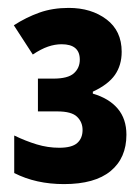

<svg xmlns="http://www.w3.org/2000/svg" viewBox="-20 -827 352 486"><path d="M142 -361Q71 -361 16 -389V-484Q45 -470 73 -461.5Q101 -453 130 -453Q162 -453 175.5 -465Q189 -477 189 -498Q189 -518 175 -531.5Q161 -545 125 -545H76V-628H115Q152 -628 167 -641.5Q182 -655 182 -676Q182 -715 136 -715Q119 -715 101.5 -709Q84 -703 63 -689L15 -763Q46 -783 79.5 -795Q113 -807 154 -807Q211 -807 249.5 -778Q288 -749 288 -696Q288 -662 271 -637.5Q254 -613 215 -595V-590Q256 -578 278 -552Q300 -526 300 -486Q300 -427 260 -394Q220 -361 142 -361Z"/></svg>

Font: Noto Sans Tamil Condensed ExtraBold
Style: Regular
Weight: 800
Width: 3
Designer: Jelle Bosma - Monotype Design Team
Foundry: Monotype Imaging Inc.
Version: Version 2.004; ttfautohint (v1.8.4.7-5d5b)